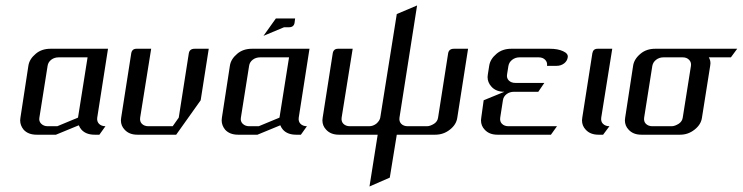

<svg xmlns="http://www.w3.org/2000/svg" viewBox="-20 -489 2696 697"><path d="M53.2 -52.2Q53.2 -55.2 54.2 -62L83 -250Q86.4 -274.4 109.9 -293.9Q131.3 -312 163.1 -312H372.1L333 -62Q331.1 -48.3 339.4 -39.6Q348.1 -30.8 362.8 -30.8L340.8 0H323.2Q292.5 0 275.9 -18.1Q269.5 -25.4 266.1 -34.2L183.1 0H112.8Q82.5 0 65.9 -18.1Q53.2 -33.7 53.2 -52.2ZM123 -62Q120.6 -48.8 129.4 -40Q138.7 -30.8 152.8 -30.8H188L263.2 -62L297.9 -280.8H192.9Q177.7 -280.8 166.5 -272.5Q154.8 -263.7 152.8 -250Z M418.9 -52.2Q418.9 -55.2 419.9 -62L456.5 -295.9Q459.5 -312 475.6 -312H528.8L488.8 -62Q486.8 -47.9 495.1 -39.6Q503.9 -30.8 518.6 -30.8H606.9L628.9 -62L665.5 -295.9Q668.5 -312 686.5 -312H737.8L708.5 -125L619.6 0H478.5Q449.2 0 432.6 -18.1Q418.9 -32.2 418.9 -52.2Z M784.7 -52.2Q784.7 -55.2 785.6 -62L814.5 -250Q817.9 -274.4 841.3 -293.9Q862.8 -312 894.5 -312H1103.5L1064.5 -62Q1062.5 -48.3 1070.8 -39.6Q1079.6 -30.8 1094.2 -30.8L1072.3 0H1054.7Q1023.9 0 1007.3 -18.1Q1001 -25.4 997.6 -34.2L914.6 0H844.2Q814 0 797.4 -18.1Q784.7 -33.7 784.7 -52.2ZM854.5 -62Q852.1 -48.8 860.8 -40Q870.1 -30.8 884.3 -30.8H919.4L994.6 -62L1029.3 -280.8H924.3Q909.2 -280.8 897.9 -272.5Q886.2 -263.7 884.3 -250ZM936.5 -358.9 981.4 -421.9H1051.3L1049.3 -405.8Q1046.4 -390.1 1029.3 -390.1H1011.2Z M1150.4 -52.2Q1150.4 -55.2 1151.4 -62L1188 -295.9Q1190.9 -312 1207 -312H1260.3L1220.2 -62Q1218.3 -47.9 1226.6 -39.6Q1235.4 -30.8 1250 -30.8H1320.3Q1334 -30.8 1346.2 -40Q1358.4 -50.8 1360.4 -62L1420.4 -438L1494.1 -469.2L1430.2 -62Q1428.2 -48.3 1436.5 -39.6Q1445.3 -30.8 1460 -30.8H1530.3Q1541.5 -30.8 1556.2 -40Q1568.4 -48.3 1570.3 -62L1606.9 -295.9Q1609.9 -312 1627.9 -312H1679.2L1640.1 -62Q1636.7 -36.6 1612.8 -18.1Q1589.8 0 1560.1 0H1420.4L1395 155.8L1321.3 188L1351.1 0H1210Q1180.7 0 1164.1 -18.1Q1150.4 -32.2 1150.4 -52.2Z M1726.1 -52.2Q1726.1 -55.2 1727.1 -62L1735.8 -125L1811 -155.8Q1780.3 -155.8 1763.7 -174.8Q1750 -189.9 1750 -209.5Q1750 -212.4 1751 -219.2L1755.9 -250Q1759.3 -274.4 1782.7 -293.9Q1804.2 -312 1835.9 -312H1976.1Q2004.9 -312 2023.9 -303.2Q2043.5 -294.4 2041 -280.8Q2039.1 -267.6 2027.8 -258.8Q2016.1 -250 2001 -250H1965.8Q1967.8 -263.2 1959 -272Q1950.2 -280.8 1936 -280.8H1865.7Q1851.1 -280.8 1839.4 -272Q1828.1 -263.2 1825.7 -250L1820.8 -219.2Q1818.4 -205.6 1827.1 -196.8Q1835.9 -188 1851.1 -188H1956.1L1934.1 -155.8H1845.7Q1830.6 -155.8 1819.3 -147.5Q1807.6 -138.7 1805.7 -125L1795.9 -62Q1793.9 -47.9 1802.2 -39.6Q1811 -30.8 1825.7 -30.8H2002L1980 0H1785.6Q1756.3 0 1739.7 -18.1Q1726.1 -32.2 1726.1 -52.2Z M2092.8 -52.2Q2092.8 -55.2 2093.8 -62L2130.4 -295.9Q2133.3 -312 2149.4 -312H2202.6L2162.6 -62Q2160.6 -47.9 2168.9 -39.6Q2177.7 -30.8 2192.4 -30.8L2169.4 0H2152.3Q2123 0 2106.4 -18.1Q2092.8 -32.2 2092.8 -52.2Z M2248.5 -52.2Q2248.5 -55.2 2249.5 -62L2278.3 -250Q2281.7 -274.4 2305.2 -293.9Q2326.7 -312 2358.4 -312H2656.2L2633.3 -280.8H2553.2Q2559.1 -270.5 2559.1 -259.3Q2559.1 -255.9 2558.1 -250L2528.3 -62Q2524.9 -36.6 2501 -18.1Q2478 0 2449.2 0H2308.1Q2278.8 0 2262.2 -18.1Q2248.5 -32.2 2248.5 -52.2ZM2318.4 -62Q2316.4 -47.9 2324.7 -39.6Q2333.5 -30.8 2348.1 -30.8H2418.5Q2429.7 -30.8 2444.3 -40Q2456.5 -48.3 2458.5 -62L2488.3 -250Q2490.2 -263.2 2481.4 -272Q2472.7 -280.8 2458.5 -280.8H2388.2Q2373.5 -280.8 2361.8 -272Q2350.6 -263.2 2348.1 -250Z"/></svg>

Font: Hhenum
Style: Italic
Weight: 400
Designer: T. Christopher White
Version: Version 1.0